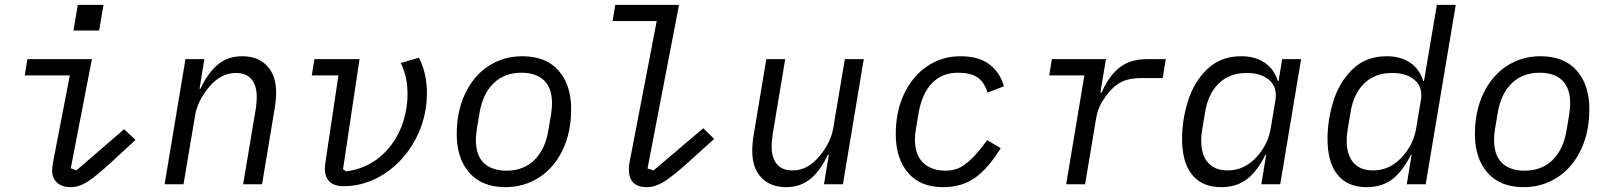

<svg xmlns="http://www.w3.org/2000/svg" viewBox="-20 -760 6640 792"><path d="M195 -57Q195 -69 199 -91L200 -97L268 -449H82L93 -516H359L272 -66L295 -57L492 -227L539 -183L448 -99Q377 -33 341.5 -10.5Q306 12 272 12Q235 12 215 -7Q195 -26 195 -57ZM407 -740 389 -634H283L301 -740Z M659 0 745 -516H823L803 -394H807Q837 -459 878.5 -493.5Q920 -528 979 -528Q1044 -528 1081.5 -488.5Q1119 -449 1119 -379Q1119 -347 1113 -312L1061 0H983L1034 -305L1036 -315Q1039 -344 1039 -360Q1039 -407 1017.5 -433Q996 -459 953 -459Q921 -459 894 -444.5Q867 -430 844 -403Q795 -345 785 -285L737 0Z M1463 -516 1395 -62 1408 -53Q1488 -64 1545 -111Q1602 -158 1631.5 -227Q1661 -296 1661 -373Q1661 -445 1633 -500L1708 -522Q1724 -492 1732.5 -454.5Q1741 -417 1741 -377Q1741 -274 1694 -185.5Q1647 -97 1567.5 -44.5Q1488 8 1397 8Q1359 8 1339.5 -11Q1320 -30 1320 -64Q1320 -77 1324 -101L1376 -449H1266L1277 -516Z M1864 -206Q1864 -302 1899.5 -375.5Q1935 -449 1996.5 -488.5Q2058 -528 2134 -528Q2232 -528 2284 -469Q2336 -410 2336 -310Q2336 -214 2300.5 -140.5Q2265 -67 2203 -27.5Q2141 12 2065 12Q1968 12 1916 -47.5Q1864 -107 1864 -206ZM2242 -222 2252 -282 2253 -287Q2257 -315 2257 -333Q2257 -397 2224 -428.5Q2191 -460 2131 -460Q2060 -460 2015.5 -416Q1971 -372 1958 -294L1948 -234L1947 -229Q1943 -201 1943 -183Q1943 -119 1976 -87.5Q2009 -56 2069 -56Q2140 -56 2184.5 -100Q2229 -144 2242 -222Z M2574 -59Q2574 -78 2577 -91L2689 -673H2507L2518 -740H2781L2651 -65L2676 -57L2881 -231L2926 -187L2822 -93Q2752 -30 2716.5 -9Q2681 12 2649 12Q2610 12 2592 -7Q2574 -26 2574 -59Z M3399 -122H3395Q3365 -57 3323.5 -22.5Q3282 12 3223 12Q3158 12 3120.5 -27.5Q3083 -67 3083 -137Q3083 -170 3089 -204L3141 -516H3219L3168 -211L3167 -203Q3163 -175 3163 -156Q3163 -109 3184.5 -83Q3206 -57 3249 -57Q3281 -57 3308 -71.5Q3335 -86 3358 -113Q3407 -171 3417 -231L3465 -516H3543L3457 0H3379Z M3675 -206Q3675 -302 3710.5 -375Q3746 -448 3806.5 -488Q3867 -528 3941 -528Q4018 -528 4062 -494Q4106 -460 4121 -404L4054 -378Q4039 -424 4010.5 -442Q3982 -460 3932 -460Q3866 -460 3824.5 -417Q3783 -374 3769 -293L3759 -233Q3754 -203 3754 -185Q3754 -121 3788 -88.5Q3822 -56 3880 -56Q3907 -56 3930 -64.5Q3953 -73 3983 -100.5Q4013 -128 4052 -182L4108 -149Q4057 -66 4002.5 -27Q3948 12 3870 12Q3776 12 3725.5 -47.5Q3675 -107 3675 -206Z M4378 0 4453 -449H4308L4319 -516H4542L4519 -378H4524Q4553 -445 4597 -480.5Q4641 -516 4711 -516H4789L4776 -438H4688Q4643 -438 4613.5 -425.5Q4584 -413 4560 -386Q4541 -365 4524 -336.5Q4507 -308 4501 -269L4456 0Z M5183 0 5203 -122H5200Q5168 -56 5125 -22Q5082 12 5017 12Q4939 12 4897.5 -39Q4856 -90 4856 -188Q4856 -265 4880.5 -343.5Q4905 -422 4960 -475Q5015 -528 5100 -528Q5157 -528 5196 -502Q5235 -476 5251 -426H5254L5269 -516H5347L5261 0ZM5165 -114Q5211 -165 5222 -232L5241 -346Q5250 -399 5216.5 -429Q5183 -459 5123 -459Q5051 -459 5007 -415.5Q4963 -372 4951 -297L4939 -225Q4935 -201 4935 -180Q4935 -121 4963 -89Q4991 -57 5044 -57Q5114 -57 5165 -114Z M5803 -122H5800Q5768 -56 5725 -22Q5682 12 5617 12Q5539 12 5497.5 -39Q5456 -90 5456 -188Q5456 -265 5480.5 -343.5Q5505 -422 5560 -475Q5615 -528 5700 -528Q5757 -528 5796 -502Q5835 -476 5851 -426H5854L5907 -740H5985L5861 0H5783ZM5765 -114Q5811 -165 5822 -232L5841 -346Q5850 -399 5816.5 -429Q5783 -459 5723 -459Q5651 -459 5607 -415.5Q5563 -372 5551 -297L5539 -225Q5535 -201 5535 -180Q5535 -121 5563 -89Q5591 -57 5644 -57Q5714 -57 5765 -114Z M6064 -206Q6064 -302 6099.5 -375.5Q6135 -449 6196.5 -488.5Q6258 -528 6334 -528Q6432 -528 6484 -469Q6536 -410 6536 -310Q6536 -214 6500.5 -140.5Q6465 -67 6403 -27.5Q6341 12 6265 12Q6168 12 6116 -47.5Q6064 -107 6064 -206ZM6442 -222 6452 -282 6453 -287Q6457 -315 6457 -333Q6457 -397 6424 -428.5Q6391 -460 6331 -460Q6260 -460 6215.5 -416Q6171 -372 6158 -294L6148 -234L6147 -229Q6143 -201 6143 -183Q6143 -119 6176 -87.5Q6209 -56 6269 -56Q6340 -56 6384.5 -100Q6429 -144 6442 -222Z"/></svg>

Font: iA Writer Mono V
Style: Regular
Weight: 400
Italic angle: -9.5°
Designer: Mike Abbink, Paul van der Laan, Pieter van Rosmalen
Foundry: Bold Monday
Version: Version 2.000